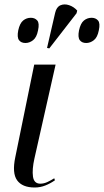

<svg xmlns="http://www.w3.org/2000/svg" viewBox="-20 -823 462 853"><path d="M134 10Q79 10 56 -22Q33 -54 48 -125L132 -536H227L133 -119Q122 -70 126.5 -38.5Q131 -7 159 -7Q175 -7 191 -14.5Q207 -22 221 -31L224 -22Q204 -8 181.5 1Q159 10 134 10ZM199 -608 189 -610 225 -766Q231 -792 248.5 -799.5Q266 -807 287 -800Q308 -793 323 -776L320 -764ZM93 -632Q74 -632 64.5 -644.5Q55 -657 61 -688Q68 -720 83 -732Q98 -744 117 -744Q135 -744 145.5 -732Q156 -720 149 -688Q143 -657 127 -644.5Q111 -632 93 -632ZM363 -632Q344 -632 334.5 -644.5Q325 -657 331 -688Q338 -720 353 -732Q368 -744 387 -744Q405 -744 415.5 -732Q426 -720 419 -688Q413 -657 397 -644.5Q381 -632 363 -632Z"/></svg>

Font: Noto Serif Display ExtraCondensed
Style: Italic
Weight: 400
Width: 2
Italic angle: -12°
Designer: Monotype Design Team
Foundry: Monotype Imaging Inc.
Version: Version 2.009